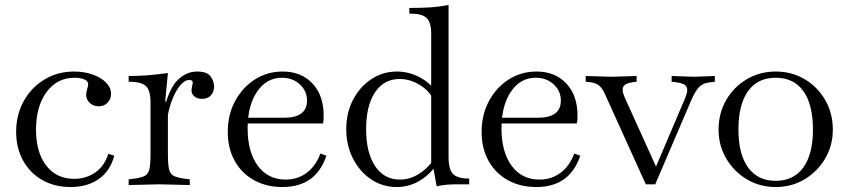

<svg xmlns="http://www.w3.org/2000/svg" viewBox="-20 -742 3418 773"><path d="M264 11Q200 11 150.5 -17Q101 -45 73 -95.5Q45 -146 45 -211Q45 -280 75.5 -335Q106 -390 159 -422Q212 -454 278 -454Q319 -454 353 -442Q387 -430 407 -409.5Q427 -389 427 -364Q427 -343 413 -328.5Q399 -314 378 -314Q356 -314 341.5 -327.5Q327 -341 327 -360Q327 -365 328 -370Q329 -375 331 -384Q333 -390 334 -394Q335 -398 335 -402Q335 -416 319 -422.5Q303 -429 280 -429Q210 -429 167.5 -371.5Q125 -314 125 -220Q125 -129 166 -75.5Q207 -22 279 -22Q327 -22 364 -48Q401 -74 416 -123L440 -115Q424 -54 378 -21.5Q332 11 264 11Z M498 3V-20L514 -22Q547 -26 562 -33.5Q577 -41 581.5 -61Q586 -81 586 -121V-329Q586 -378 567.5 -395.5Q549 -413 498 -413V-436Q538 -436 575.5 -439Q613 -442 656 -448L645 -333H656V-121Q656 -81 660.5 -61Q665 -41 680.5 -33.5Q696 -26 728 -22L744 -20V3L621 0ZM654 -269 643 -312Q664 -391 698 -422.5Q732 -454 774 -454Q814 -454 828 -434Q842 -414 842 -394Q842 -372 829 -358Q816 -344 793 -344Q775 -344 763 -353.5Q751 -363 751 -378Q751 -383 752 -387Q753 -391 754 -398Q755 -402 755.5 -405Q756 -408 756 -410Q756 -420 742 -420Q724 -420 706.5 -399.5Q689 -379 675 -345Q661 -311 654 -269Z M1117 11Q1052 11 1002 -17Q952 -45 924.5 -95Q897 -145 897 -211Q897 -280 926.5 -335Q956 -390 1006 -422Q1056 -454 1118 -454Q1193 -454 1238 -406Q1283 -358 1283 -277Q1283 -267 1282.5 -258.5Q1282 -250 1280 -245H973L975 -268H1124Q1216 -268 1216 -337Q1216 -376 1187 -402.5Q1158 -429 1115 -429Q1053 -429 1015 -373Q977 -317 977 -225Q977 -130 1018 -74.5Q1059 -19 1130 -19Q1178 -19 1214.5 -46Q1251 -73 1270 -124L1294 -115Q1252 11 1117 11Z M1577 11Q1520 11 1474 -20Q1428 -51 1401 -104Q1374 -157 1374 -222Q1374 -287 1401 -339.5Q1428 -392 1474.5 -423Q1521 -454 1578 -454Q1623 -454 1664.5 -433.5Q1706 -413 1732 -378L1723 -344Q1707 -378 1668.5 -401Q1630 -424 1589 -424Q1526 -424 1490 -370.5Q1454 -317 1454 -222Q1454 -128 1490 -73.5Q1526 -19 1590 -19Q1627 -19 1660.5 -38Q1694 -57 1722 -93L1736 -76Q1705 -34 1664.5 -11.5Q1624 11 1577 11ZM1738 8 1724 -70 1716 -83V-606Q1716 -651 1698 -669Q1680 -687 1635 -687H1628V-710Q1678 -710 1714.5 -712.5Q1751 -715 1786 -722V-109Q1786 -60 1804 -41.5Q1822 -23 1869 -23V0H1828Q1800 0 1780.5 1.5Q1761 3 1738 8Z M2139 11Q2074 11 2024 -17Q1974 -45 1946.5 -95Q1919 -145 1919 -211Q1919 -280 1948.5 -335Q1978 -390 2028 -422Q2078 -454 2140 -454Q2215 -454 2260 -406Q2305 -358 2305 -277Q2305 -267 2304.5 -258.5Q2304 -250 2302 -245H1995L1997 -268H2146Q2238 -268 2238 -337Q2238 -376 2209 -402.5Q2180 -429 2137 -429Q2075 -429 2037 -373Q1999 -317 1999 -225Q1999 -130 2040 -74.5Q2081 -19 2152 -19Q2200 -19 2236.5 -46Q2273 -73 2292 -124L2316 -115Q2274 11 2139 11Z M2580 0 2417 -360Q2406 -386 2392 -397.5Q2378 -409 2356 -411L2338 -413V-436L2441 -433L2543 -436V-413L2527 -411Q2497 -407 2489.5 -393Q2482 -379 2495 -350L2634 -43H2609L2738 -346Q2752 -378 2744 -392.5Q2736 -407 2701 -411L2684 -413V-436L2774 -433L2858 -436V-413L2835 -410Q2810 -407 2794.5 -391.5Q2779 -376 2762 -336L2618 0Z M3103 11Q3039 11 2987 -20Q2935 -51 2904 -103.5Q2873 -156 2873 -220Q2873 -286 2903.5 -339Q2934 -392 2986.5 -423Q3039 -454 3103 -454Q3168 -454 3220 -423Q3272 -392 3302.5 -339Q3333 -286 3333 -220Q3333 -156 3302 -103.5Q3271 -51 3219 -20Q3167 11 3103 11ZM3103 -14Q3175 -14 3214 -67.5Q3253 -121 3253 -220Q3253 -321 3214.5 -375Q3176 -429 3103 -429Q3030 -429 2991.5 -375Q2953 -321 2953 -220Q2953 -121 2992 -67.5Q3031 -14 3103 -14Z"/></svg>

Font: Baskervville
Style: Regular
Weight: 400
Designer: Alexis Faudot, Rémi Forte, Morgane Pierson, Rafael Ribas, Tanguy Vanlaeys, Rosalie Wagner, Thomas Huot-Marchand
Foundry: ANRT
Version: Version 1.100